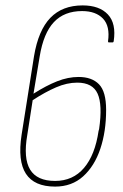

<svg xmlns="http://www.w3.org/2000/svg" viewBox="-20 -683 456 711"><path d="M286 -663Q348 -663 379.5 -629.5Q411 -596 401 -530Q400 -526 397 -526H383Q380 -526 380 -530Q388 -586 361.5 -614Q335 -642 284 -642Q218 -642 179.5 -601Q141 -560 127 -474L104 -336Q151 -366 191.5 -382Q232 -398 271 -398Q320 -398 346.5 -371Q373 -344 373 -276Q373 -196 351.5 -132Q330 -68 288 -30Q246 8 184 8Q107 8 76 -39.5Q45 -87 60 -184L106 -475Q122 -571 166.5 -617Q211 -663 286 -663ZM266 -377Q228 -377 187.5 -359.5Q147 -342 101 -312L81 -183Q66 -97 91.5 -55Q117 -13 184 -13Q250 -13 291 -61Q332 -109 345 -198L347 -205Q360 -295 341.5 -336Q323 -377 266 -377Z"/></svg>

Font: Sofia Sans Condensed Thin
Style: Italic
Weight: 250
Italic angle: -9°
Version: Version 4.100